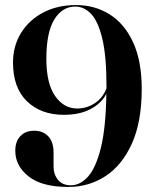

<svg xmlns="http://www.w3.org/2000/svg" viewBox="-20 -730 614 760"><path d="M250.5 10Q145.5 10 93 -31.8Q40.5 -73.5 40.5 -133Q40.5 -170 60.5 -191.2Q80.5 -212.5 116 -212.5Q150 -212.5 171 -190.5Q192 -168.5 192 -126V-71Q192 -40 209.5 -18.2Q227 3.5 260.5 3.5Q297.5 3.5 328.8 -31.5Q360 -66.5 379.5 -145.8Q399 -225 401 -358.5Q381 -320.5 338 -298Q295 -275.5 233 -275.5Q142 -275.5 86.8 -329Q31.5 -382.5 31.5 -482Q31.5 -548 63.2 -599.5Q95 -651 151.2 -680.5Q207.5 -710 281 -710Q355.5 -710 414.5 -672.8Q473.5 -635.5 507.2 -561.8Q541 -488 541 -378Q541 -248 502.2 -162Q463.5 -76 397.8 -33Q332 10 250.5 10ZM163.5 -497Q163.5 -400 198 -350.2Q232.5 -300.5 285.5 -300.5Q323.5 -300.5 355.2 -321.5Q387 -342.5 401.5 -380Q401.5 -384.5 401.5 -389Q401.5 -507.5 385 -576.5Q368.5 -645.5 340.8 -674.8Q313 -704 278 -704Q226.5 -704 195 -653Q163.5 -602 163.5 -497Z"/></svg>

Font: Fraunces 144pt S000 SemiBold
Style: Regular
Weight: 600
Version: Version 1.000; ttfautohint (v1.8.3)